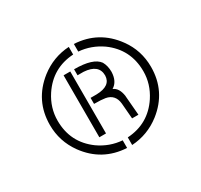

<svg xmlns="http://www.w3.org/2000/svg" viewBox="-80 -771 535 511"><g transform="rotate(-30 187.5 -515.5)"><path d="M162.1 -505.9V-524.4H180.7Q224.6 -525.4 225.6 -556.6Q225.6 -590.8 180.7 -593.8Q174.8 -593.8 169.9 -593.8H162.1V-612.3Q220.7 -612.3 237.3 -588.9Q245.1 -575.2 245.1 -556.6Q244.1 -527.3 224.6 -515.6Q241.2 -508.8 245.1 -482.4Q245.1 -481.4 245.1 -480.5L250 -421.9H230.5L226.6 -469.7Q223.6 -499 196.3 -503.9Q184.6 -505.9 162.1 -505.9ZM179.7 -360.4Q105.5 -364.3 61.5 -424.8Q32.2 -465.8 32.2 -515.6Q32.2 -590.8 91.8 -637.7Q130.9 -668 179.7 -670.9V-647.5Q114.3 -643.6 78.1 -588.9Q55.7 -554.7 55.7 -515.6Q55.7 -448.2 109.4 -409.2Q141.6 -386.7 179.7 -383.8ZM195.3 -360.4V-383.8Q260.7 -387.7 296.9 -442.4Q319.3 -476.6 319.3 -515.6Q319.3 -583 265.6 -622.1Q233.4 -644.5 195.3 -647.5V-670.9Q269.5 -667 313.5 -606.4Q342.8 -566.4 342.8 -515.6Q342.8 -440.4 283.2 -393.6Q244.1 -363.3 195.3 -360.4ZM129.9 -421.9V-612.3H150.4V-421.9Z"/></g></svg>

Font: Post No Bills Colombo Light
Style: Regular
Weight: 300
Designer: Kosala Senevirathne, Siva Puranthara, Lasantha Premarathna, Tharique Azeez
Foundry: Mooniak
Version: Version 1.220 ; ttfautohint (v1.6)